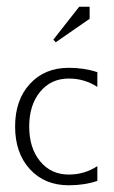

<svg xmlns="http://www.w3.org/2000/svg" viewBox="-20 -547 340 572"><path d="M146 -421 139 -429 216 -527H247V-491ZM270 -332V-288Q232 -313 185 -313Q132 -313 99.5 -273.5Q67 -234 67 -170Q67 -106 99.5 -66.5Q132 -27 185 -27Q232 -27 270 -52V-8Q231 5 185 5Q113 5 69 -43Q25 -91 25 -170Q25 -249 69 -297Q113 -345 185 -345Q231 -345 270 -332Z"/></svg>

Font: Glametrix
Style: Light
Weight: 300
Designer: gluk
Foundry: gluk
Version: Version 0.40